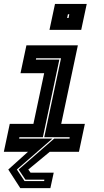

<svg xmlns="http://www.w3.org/2000/svg" viewBox="-30 -770 530 974"><path d="M221 -618.5 249 -750H410L382 -618.5ZM310.5 -678.5 318 -679 321.5 -697.5H314.5ZM73 184.5 12 90 112 0H-10.5L19.5 -141.5H139.5L194 -398.5H74L104 -540H365L280.5 -141.5H400.5L370.5 0H222.5L113.5 90L125 106H242.5L225.5 184.5ZM94.5 148.5H194L195 141.5H99L64.5 90L245 -67H322.5L323.5 -74H194.5L279.5 -474.5H153.5L152 -467.5H271L187.5 -74H68.5L67 -67H236L55.5 90Z"/></svg>

Font: Tourney Condensed ExtraBold
Style: Italic
Weight: 800
Width: 3
Italic angle: -12°
Designer: Tyler Finck
Foundry: Etcetera Type Co
Version: Version 1.010; ttfautohint (v1.8.3)